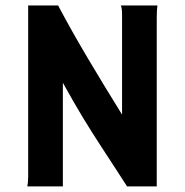

<svg xmlns="http://www.w3.org/2000/svg" viewBox="-20 -669 663 689"><path d="M78.1 0Q79.6 -8.3 80.3 -16.4Q81.1 -24.4 81.1 -36.1V-649.4H188.5Q213.9 -601.6 239.7 -555.7Q265.6 -509.8 293.5 -462.6Q321.3 -415.5 352.1 -365Q382.8 -314.5 418 -257.8V-616.2Q418 -643.1 413.1 -649.4H544.9Q543.9 -641.6 543.2 -631.1Q542.5 -620.6 542.5 -606.4V0H436Q409.2 -41.5 387.5 -75Q365.7 -108.4 346.9 -137.2Q328.1 -166 311.3 -192.6Q294.4 -219.2 277.8 -246.6Q261.2 -273.9 243.7 -304.4Q226.1 -335 205.6 -372.1V0Z"/></svg>

Font: Hammersmith One
Style: Regular
Weight: 400
Designer: Nicole Fally
Foundry: Nicole Fally
Version: Version 1.002